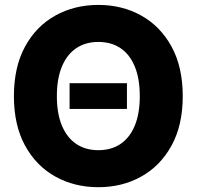

<svg xmlns="http://www.w3.org/2000/svg" viewBox="-20 -758 807 788"><path d="M501 -416.5V-311H265.6V-416.5ZM383.8 10.3Q285.6 10.3 207 -33.4Q128.4 -77.1 82.8 -160.6Q37.1 -244.1 37.1 -363.3Q37.1 -482.9 82.8 -566.7Q128.4 -650.4 207 -694.1Q285.6 -737.8 383.8 -737.8Q481.4 -737.8 559.8 -694.1Q638.2 -650.4 684.1 -566.7Q730 -482.9 730 -363.3Q730 -244.1 684.1 -160.6Q638.2 -77.1 559.8 -33.4Q481.4 10.3 383.8 10.3ZM383.8 -141.6Q436.5 -141.6 474.6 -167.2Q512.7 -192.9 533.2 -242.4Q553.7 -292 553.7 -363.3Q553.7 -435.1 533.2 -484.9Q512.7 -534.7 474.6 -560.3Q436.5 -585.9 383.8 -585.9Q331.1 -585.9 293 -560.3Q254.9 -534.7 234.1 -484.9Q213.4 -435.1 213.4 -363.3Q213.4 -292 234.1 -242.4Q254.9 -192.9 293 -167.2Q331.1 -141.6 383.8 -141.6Z"/></svg>

Font: Inter 18pt ExtraBold
Style: Regular
Weight: 800
Designer: Rasmus Andersson
Foundry: rsms
Version: Version 4.001;git-66647c0bb